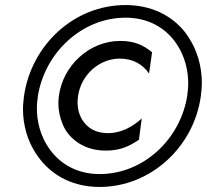

<svg xmlns="http://www.w3.org/2000/svg" viewBox="-20 -730 819 760"><path d="M75 -350C73 -332 71 -315 71 -298C71 -240 86 -166 139 -99C192 -31 274 10 374 10C578 10 748 -150 775 -350C777 -368 779 -385 779 -402C779 -461 764 -535 712 -603C659 -670 577 -710 477 -710C272 -710 104 -551 75 -350ZM130 -350C157 -520 303 -660 477 -660C562 -660 629 -624 672 -566C715 -508 725 -445 725 -399C725 -383 723 -367 721 -350C694 -181 550 -41 374 -41C289 -41 222 -78 179 -136C136 -194 126 -256 126 -302C126 -318 128 -334 130 -350ZM289 -350C301 -434 373 -498 454 -498C507 -498 545 -475 570 -439L582 -523C547 -552 511 -568 456 -568C334 -568 229 -471 213 -350C212 -340 211 -330 211 -321C211 -293 217 -265 229 -236C253 -179 315 -134 396 -134C398 -134 400 -134 402 -134C453 -134 491 -150 530 -177L541 -261C506 -229 460 -203 408 -203C406 -203 405 -203 403 -203C376 -204 353 -211 335 -224C298 -251 287 -292 287 -325C287 -333 288 -341 289 -350Z"/></svg>

Font: Jost Medium
Style: Italic
Weight: 500
Italic angle: -5°
Version: Version 3.710